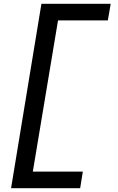

<svg xmlns="http://www.w3.org/2000/svg" viewBox="-20 -843 616 1006"><path d="M38 143H400L414 56H152L284 -736H545L560 -823H197Z"/></svg>

Font: Iosevka Sparkle Medium
Style: Italic
Weight: 500
Italic angle: -9°
Designer: Belleve Invis
Foundry: Belleve Invis
Version: Version 4.5.0; ttfautohint (v1.8.3)